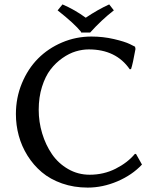

<svg xmlns="http://www.w3.org/2000/svg" viewBox="-20 -830 717 867"><path d="M588.9 -134.8H594.2L621.1 -86.9Q576.7 -39.6 510.3 -11.2Q443.8 17.1 376 17.1Q313.5 17.1 260 -1.7Q206.5 -20.5 168.7 -52.5Q130.9 -84.5 104.2 -127.2Q77.6 -169.9 64.7 -217.5Q51.8 -265.1 51.8 -314.9Q51.8 -388.7 78.9 -454.1Q106 -519.5 151.9 -565.7Q197.8 -611.8 260.5 -638.4Q323.2 -665 393.1 -665Q445.3 -665 494.4 -653.6Q543.5 -642.1 566.4 -630.9L589.8 -619.1L591.8 -608.9Q579.6 -540.5 571.8 -518.1L565.9 -517.1Q503.9 -606.9 380.9 -606.9Q352.1 -606.9 322 -597.9Q292 -588.9 261.7 -567.6Q231.4 -546.4 208 -515.9Q184.6 -485.4 169.7 -438.2Q154.8 -391.1 154.8 -334Q154.8 -279.8 170.4 -227.8Q186 -175.8 214.6 -134Q243.2 -92.3 287.6 -66.7Q332 -41 384.8 -41Q448.2 -41 502 -68.1Q555.7 -95.2 588.9 -134.8ZM346.2 -683.1V-686Q315.9 -723.6 240.2 -783.2L262.2 -810.1Q318.8 -785.6 367.2 -750Q421.4 -786.6 473.1 -810.1L494.1 -783.2Q438.5 -740.2 387.2 -683.1Z"/></svg>

Font: Linear Smooth Low Contrast
Style: Regular
Weight: 500
Designer: Philipp H. Poll, Flanker
Foundry: Philipp H. Poll, reworked by Flanker
Version: Version 1.010 | FøM Fix